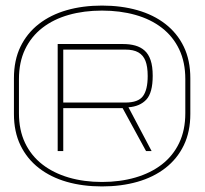

<svg xmlns="http://www.w3.org/2000/svg" viewBox="-20 -601 735 689"><path d="M663 -192V-320Q663 -385 639.5 -433.5Q616 -482 573.5 -515Q531 -548 473 -564.5Q415 -581 346 -581Q277 -581 219.5 -564.5Q162 -548 119.5 -515Q77 -482 53.5 -433.5Q30 -385 30 -320V-192Q30 -128 53.5 -79.5Q77 -31 119.5 2Q162 35 219.5 51.5Q277 68 346 68Q415 68 473 51.5Q531 35 573.5 2Q616 -31 639.5 -79.5Q663 -128 663 -192ZM645 -317V-195Q645 -134 623 -88Q601 -42 561 -11Q521 20 466 36Q411 52 346 52Q281 52 226.5 36Q172 20 132 -11Q92 -42 70 -88Q48 -134 48 -195V-317Q48 -378 70 -424Q92 -470 132 -501Q172 -532 226.5 -547.5Q281 -563 346 -563Q411 -563 466 -547.5Q521 -532 561 -501Q601 -470 623 -424Q645 -378 645 -317ZM422 -443H187V-59H207V-213H420L504 -59H524L441 -216Q482 -219 505 -243.5Q528 -268 528 -329Q528 -363 520.5 -385Q513 -407 499 -419.5Q485 -432 465.5 -437.5Q446 -443 422 -443ZM430 -233H207V-423H430Q459 -423 476.5 -413Q494 -403 502 -382.5Q510 -362 510 -328Q510 -279 493 -256Q476 -233 430 -233Z"/></svg>

Font: Advent Pro Thin
Style: Regular
Weight: 250
Version: Version 3.000